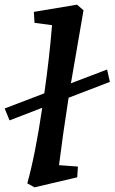

<svg xmlns="http://www.w3.org/2000/svg" viewBox="-93 -790 491 823"><path d="M88 -328 -52 -274 -73 -325 97 -390Q119 -544 130 -682L55 -692L52 -739L237 -770L265 -746L211 -433L366 -492L378 -439L201 -371Q175 -204 160 -82L241 -76L238 -30L55 13L24 -4Q59 -130 88 -328Z"/></svg>

Font: Andada Pro
Style: Bold Italic
Weight: 700
Italic angle: -7°
Designer: Carolina Giovagnoli
Foundry: Huerta Tipografica
Version: Version 3.005; ttfautohint (v1.8.4)